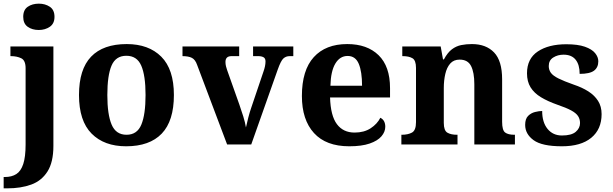

<svg xmlns="http://www.w3.org/2000/svg" viewBox="-40 -790 3350 1050"><path d="M-20 240V178H-12.8Q24 178 49.2 162Q74.3 146.1 87.2 106.9Q100 67.7 100 0V-417Q100 -459.7 76.1 -471.4Q52.2 -483 19.9 -483H17V-536H252V8Q252 97 219.6 148Q187.2 199 130.6 219.5Q74.1 240 0.3 240ZM172.1 -626Q136 -626 111.5 -643.5Q87 -661 87 -698Q87 -736 111.8 -753Q136.5 -770 172.5 -770Q207 -770 232.5 -753Q258 -736 258 -698Q258 -661 232.4 -643.5Q206.8 -626 172.1 -626Z M649.6 10Q530 10 461 -59.3Q392 -128.7 392 -270.3Q392 -411 458.1 -480Q524.2 -549 653 -549Q773 -549 842 -480Q911 -411 911 -270.3Q911 -128.7 844.5 -59.3Q778 10 649.6 10ZM652 -53Q710 -53 733 -108.5Q756 -164 756 -270.5Q756 -377 732.5 -431Q709 -485 651 -485Q593 -485 570 -431.2Q547 -377.5 547 -270Q547 -164 570.5 -108.5Q594 -53 652 -53Z M1038 -435Q1028 -464 1009.5 -473.5Q991 -483 958 -483V-536H1268V-483H1226Q1193 -483 1193 -451Q1193 -439 1196 -427Q1199 -415 1202 -407L1269 -218Q1280 -187 1290.5 -153Q1301 -119 1305 -93Q1310 -117 1318 -147.5Q1326 -178 1333 -198L1401 -399Q1406 -413 1409 -427Q1412 -441 1412 -454Q1412 -471 1401 -477Q1390 -483 1373 -483H1344V-536H1564V-483H1544Q1524 -483 1510 -470.5Q1496 -458 1479 -410L1334 0H1202Z M1870 10Q1743 10 1677 -62.5Q1611 -135 1611 -265Q1611 -406 1676 -477.5Q1741 -549 1859 -549Q1968 -549 2030.5 -488Q2093 -427 2093 -308V-257H1765Q1768 -157 1802.5 -111Q1837 -65 1899 -65Q1951 -65 1987 -88.5Q2023 -112 2040 -146Q2054 -139 2060.5 -126.5Q2067 -114 2067 -97Q2067 -69 2046 -44.5Q2025 -20 1981.5 -5Q1938 10 1870 10ZM1940 -321Q1940 -398 1922 -441Q1904 -484 1861 -484Q1819 -484 1794 -442.5Q1769 -401 1767 -321Z M2155 0V-53H2157Q2191 -53 2213 -65Q2235 -77 2235 -122V-418.4Q2235 -460.2 2215.5 -471.6Q2196 -483 2163 -483H2160V-536H2370L2382.7 -465H2387.5Q2408 -503 2431.5 -520.5Q2455 -538 2482.3 -543.5Q2509.7 -549 2540.9 -549Q2618 -549 2662 -503.2Q2706 -457.4 2706 -356V-123.8Q2706 -77.6 2722.5 -65.3Q2739 -53 2773 -53H2776V0H2554V-329Q2554 -394 2536.1 -429Q2518.3 -464 2473.8 -464Q2441 -464 2422.2 -442.5Q2403.3 -420.9 2395.2 -385.5Q2387 -350.1 2387 -309V-118Q2387 -76 2406.5 -64.5Q2426 -53 2459 -53H2462V0Z M3033 10Q2924 10 2878 -23.5Q2832 -57 2832 -107Q2832 -140 2848 -156Q2864 -172 2886 -177.5Q2908 -183 2925 -183Q2925 -121 2954.5 -85Q2984 -49 3033 -49Q3085 -49 3108.5 -69Q3132 -89 3132 -117Q3132 -139 3121 -155.5Q3110 -172 3083 -186.5Q3056 -201 3009 -217Q2955 -236 2918 -258.5Q2881 -281 2861.5 -312.5Q2842 -344 2842 -389Q2842 -469 2901 -508.5Q2960 -548 3057 -548Q3120 -548 3158.5 -534.5Q3197 -521 3214.5 -499.5Q3232 -478 3232 -455Q3232 -421 3208.5 -403.5Q3185 -386 3130 -386Q3130 -436 3108 -463.5Q3086 -491 3042 -491Q3010 -491 2985.5 -475.5Q2961 -460 2961 -429Q2961 -408 2972.5 -392Q2984 -376 3014 -361Q3044 -346 3098 -327Q3143 -312 3177 -290.5Q3211 -269 3230.5 -238.5Q3250 -208 3250 -166Q3250 -83 3193.5 -36.5Q3137 10 3033 10Z"/></svg>

Font: Noto Serif Vithkuqi
Style: Regular
Weight: 400
Version: Version 1.005